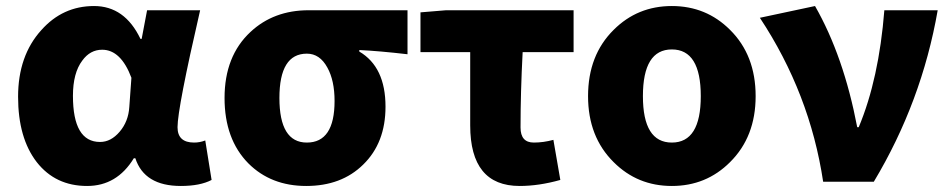

<svg xmlns="http://www.w3.org/2000/svg" viewBox="-20 -603 3149 637"><path d="M102 -65Q40 -145 40 -282Q40 -418 117 -503Q188 -583 292 -583Q394 -583 446 -474H450L468 -569H644Q569 -244 569 -181Q569 -130 624 -130Q643 -130 661 -137L682 -6Q644 14 580 14Q459 14 429 -78H424Q368 14 269 14Q164 14 102 -65ZM377 -166Q406 -200 409 -248L416 -345Q381 -438 319 -438Q279 -438 253 -402Q222 -361 222 -285Q222 -132 312 -132Q348 -132 377 -166Z M804 -61Q725 -141 725 -278Q725 -417 811 -497Q888 -569 1004 -569H1332V-423Q1237 -434 1172 -437V-432Q1259 -381 1259 -249Q1259 -129 1185 -57Q1113 14 996 14Q879 14 804 -61ZM1090 -268Q1090 -336 1066 -379Q1041 -425 998 -425Q907 -425 907 -278Q907 -130 998 -130Q1090 -130 1090 -268Z M1540 -187V-430H1375V-562L1460 -569H1883V-430H1714Q1707 -297 1707 -180Q1707 -130 1751 -130Q1783 -130 1816 -139L1839 -6Q1768 14 1704 14Q1540 14 1540 -187Z M2016 -65Q1931 -149 1931 -284Q1931 -420 2016 -504Q2095 -583 2209 -583Q2323 -583 2402 -504Q2487 -420 2487 -284Q2487 -149 2402 -65Q2323 14 2209 14Q2095 14 2016 -65ZM2305 -284Q2305 -439 2209 -439Q2113 -439 2113 -284Q2113 -130 2209 -130Q2305 -130 2305 -284Z M2711 0Q2667 -293 2501 -544L2684 -583Q2779 -417 2824 -181H2829Q2896 -341 2914 -569H3091Q3038 -265 2879 0Z"/></svg>

Font: Source Han Sans CN Heavy
Style: Bold
Weight: 900
Designer: Ryoko NISHIZUKA (kana & ideographs); Paul D. Hunt (Latin, Greek & Cyrillic); Wenlong ZHANG (bopomofo); Sandoll Communica
Foundry: Adobe Systems Incorporated
Version: Version 1.000;PS 1;hotconv 1.0.78;makeotf.lib2.5.61930